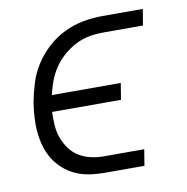

<svg xmlns="http://www.w3.org/2000/svg" viewBox="-65 -583 629 645"><g transform="rotate(-10 250.0 -260.0)"><path d="M240 0Q214 0 189 -4Q164 -8 142 -18Q120 -28 102 -44Q84 -60 71.5 -80Q59 -100 52 -123.5Q45 -147 42.5 -172Q40 -197 41.5 -222.5Q43 -248 47 -274Q53 -306 63 -338.5Q73 -371 92 -400.5Q111 -430 137.5 -454Q164 -478 195.5 -493Q227 -508 260 -514Q293 -520 326 -520H463L454 -465H317Q293 -465 269 -460.5Q245 -456 223 -444.5Q201 -433 181.5 -416Q162 -399 148 -378Q134 -357 125.5 -334Q117 -311 112 -288H347L338 -232H103Q102 -209 103.5 -186.5Q105 -164 112.5 -143.5Q120 -123 132.5 -105.5Q145 -88 163.5 -76.5Q182 -65 204 -60Q226 -55 249 -55H386L377 0Z"/></g></svg>

Font: Iosevka SS04 Light Oblique
Style: Regular
Weight: 300
Italic angle: -9°
Monospace: yes
Designer: Belleve Invis
Foundry: Belleve Invis
Version: Version 19.0.0; ttfautohint (v1.8.4)